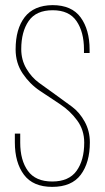

<svg xmlns="http://www.w3.org/2000/svg" viewBox="-20 -725 409 750"><path d="M185 -705Q260 -705 295 -657Q330 -609 330 -531V-518H308V-532Q308 -600 279 -642.5Q250 -685 186 -685Q121 -685 92 -643Q63 -601 63 -533Q63 -491 83 -457Q103 -423 132.5 -401.5Q162 -380 197 -355Q232 -330 261.5 -308Q291 -286 311 -249.5Q331 -213 331 -169Q331 -90 295.5 -42.5Q260 5 184 5Q109 5 73.5 -42.5Q38 -90 38 -169V-203H59V-168Q59 -99 89 -57.5Q119 -16 184 -16Q249 -16 279 -57.5Q309 -99 309 -168Q309 -217 281.5 -254.5Q254 -292 214.5 -318Q175 -344 135.5 -370.5Q96 -397 68.5 -438Q41 -479 41 -532Q41 -612 76.5 -658Q112 -704 185 -705Z"/></svg>

Font: TypoPRO Bebas Neue
Style: Regular
Weight: 300
Designer: Ryoichi Tsunekawa
Foundry: Ryoichi Tsunekawa
Version: Version 001.003